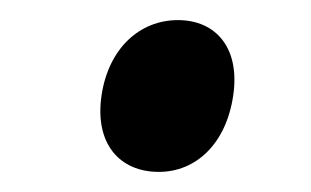

<svg xmlns="http://www.w3.org/2000/svg" viewBox="-20 -473 309 191"><path d="M138 -302C175 -302 205 -330 212 -378C219 -425 195 -453 157 -453C119 -453 88 -425 81 -378C74 -330 99 -302 138 -302Z"/></svg>

Font: Smiley Sans Oblique
Style: Regular
Weight: 400
Italic angle: -8°
Designer: oooooohmygosh, Nagisa Chen, Janine Sui, Heda Shi, Jian Li
Foundry: atelierAnchor
Version: Version 2.0.1